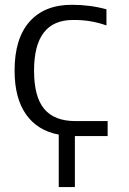

<svg xmlns="http://www.w3.org/2000/svg" viewBox="-20 -550 532 790"><path d="M288.1 9.8V219.7H221.7V3.9Q133.8 -12.7 86.9 -79.6Q40 -146.5 40 -259.8Q40 -391.6 101.6 -460.9Q163.1 -530.3 275.4 -530.3Q350.6 -530.3 418 -511.7V-445.3Q352.5 -468.8 280.3 -467.8Q120.1 -467.8 120.1 -259.8Q120.1 -151.4 162.1 -101.6Q204.1 -51.8 290 -51.8H422.9V9.8Z"/></svg>

Font: Gen Shin Gothic Normal
Style: Regular
Weight: 300
Designer: [Source Han Sans]
Ryoko NISHIZUKA  (kana & ideographs); Paul D. Hunt (Latin, Greek & Cyrillic); Wenlong ZHANG  (bopomofo
Version: Version 1.002.20150607